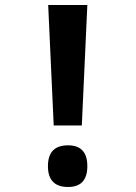

<svg xmlns="http://www.w3.org/2000/svg" viewBox="-20 -734 540 765"><path d="M194 -234H306L328 -714H172ZM251 11Q328 11 328 -72Q328 -155 251 -155Q171 -155 171 -72Q171 11 251 11Z"/></svg>

Font: Noto Sans Mono Condensed Extra
Style: Regular
Weight: 800
Width: 3
Designer: Monotype Design Team
Foundry: Monotype Imaging Inc.
Version: Version 1.900